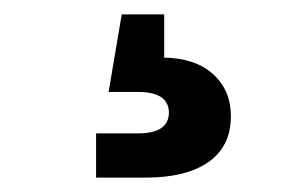

<svg xmlns="http://www.w3.org/2000/svg" viewBox="-20 -41 393 265"><path d="M112.6 143.1H170.3Q191.8 143.1 202.4 135.9Q213.1 128.7 213.1 114.4Q213.1 100.3 202.4 93.1Q191.8 85.9 170.3 85.9H129.9L148 -21.1H206.6V0V38.5Q249.8 39.3 274.3 61.5Q298.7 83.8 298.7 119.3Q298.7 160.7 268.1 182.4Q237.4 204.1 181.7 204.1H112.6Z"/></svg>

Font: Intratopia Thin
Style: Regular
Weight: 100
Designer: Rasmus Andersson
Foundry: rsms
Version: Version 3.000;Glyphs 3.2.3 (3260)